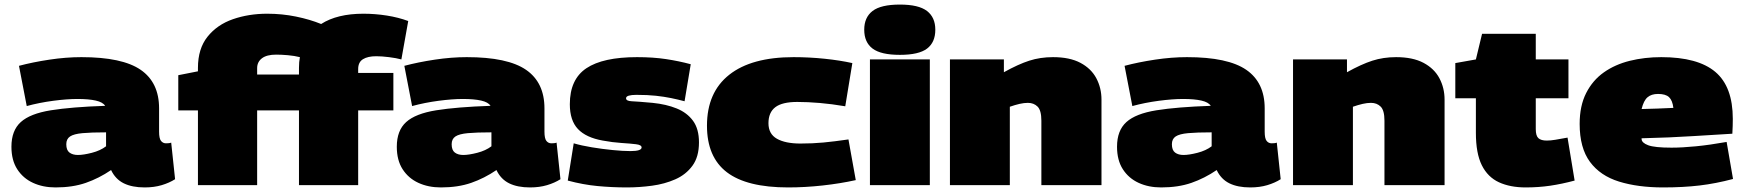

<svg xmlns="http://www.w3.org/2000/svg" viewBox="-20 -810 7634 840"><path d="M30 -168Q30 -239 71 -276Q112 -313 202.5 -327.5Q293 -342 440 -347Q430 -363 399 -370Q368 -377 319 -377Q273 -377 212.5 -369Q152 -361 97 -346L63 -522Q123 -538 196 -549Q269 -560 336 -560Q515 -560 595.5 -504.5Q676 -449 676 -336V-234Q676 -204 684.5 -193.5Q693 -183 706 -183Q711 -183 717.5 -183.5Q724 -184 729 -186L746 -26Q721 -10 687.5 0Q654 10 613 10Q558 10 521.5 -8Q485 -26 466 -66Q413 -30 355.5 -10Q298 10 223 10Q168 10 124.5 -10Q81 -30 55.5 -69.5Q30 -109 30 -168ZM270 -179Q270 -153 284 -142.5Q298 -132 321 -132Q345 -132 382 -141.5Q419 -151 444 -170V-231Q379 -231 341 -227.5Q303 -224 286.5 -213Q270 -202 270 -179Z M846 0V-327H760V-481L846 -498V-513Q846 -597 888 -649.5Q930 -702 999 -726Q1068 -750 1149 -750Q1214 -750 1275 -737.5Q1336 -725 1385 -705Q1455 -750 1570 -750Q1621 -750 1672 -742Q1723 -734 1766 -718L1736 -550Q1714 -556 1682 -560Q1650 -564 1626 -564Q1589 -564 1568 -551Q1547 -538 1547 -508V-491H1701V-327H1547V0H1288V-327H1105V0ZM1105 -484H1288V-513Q1288 -539 1292 -560Q1268 -566 1239.5 -568.5Q1211 -571 1188 -571Q1147 -571 1126 -555Q1105 -539 1105 -512Z M1716 -168Q1716 -239 1757 -276Q1798 -313 1888.5 -327.5Q1979 -342 2126 -347Q2116 -363 2085 -370Q2054 -377 2005 -377Q1959 -377 1898.5 -369Q1838 -361 1783 -346L1749 -522Q1809 -538 1882 -549Q1955 -560 2022 -560Q2201 -560 2281.5 -504.5Q2362 -449 2362 -336V-234Q2362 -204 2370.5 -193.5Q2379 -183 2392 -183Q2397 -183 2403.5 -183.5Q2410 -184 2415 -186L2432 -26Q2407 -10 2373.5 0Q2340 10 2299 10Q2244 10 2207.5 -8Q2171 -26 2152 -66Q2099 -30 2041.5 -10Q1984 10 1909 10Q1854 10 1810.5 -10Q1767 -30 1741.5 -69.5Q1716 -109 1716 -168ZM1956 -179Q1956 -153 1970 -142.5Q1984 -132 2007 -132Q2031 -132 2068 -141.5Q2105 -151 2130 -170V-231Q2065 -231 2027 -227.5Q1989 -224 1972.5 -213Q1956 -202 1956 -179Z M2464 -20 2490 -183Q2524 -173 2569.5 -165.5Q2615 -158 2660.5 -153.5Q2706 -149 2738 -149Q2787 -149 2787 -165Q2787 -176 2762.5 -179Q2738 -182 2699 -184.5Q2660 -187 2617 -195Q2544 -208 2508.5 -245.5Q2473 -283 2473 -354Q2473 -463 2545.5 -511.5Q2618 -560 2767 -560Q2837 -560 2893.5 -551.5Q2950 -543 3002 -529L2975 -367Q2945 -375 2915.5 -381Q2886 -387 2850 -391Q2814 -395 2764 -395Q2743 -395 2731 -391.5Q2719 -388 2719 -380Q2719 -368 2744 -367Q2769 -366 2835 -360Q2895 -354 2940.5 -335.5Q2986 -317 3012 -281.5Q3038 -246 3038 -187Q3038 -124 3009.5 -85Q2981 -46 2934.5 -25.5Q2888 -5 2832.5 2.5Q2777 10 2723 10Q2658 10 2594.5 4Q2531 -2 2464 -20Z M3073 -260Q3073 -406 3170.5 -483Q3268 -560 3452 -560Q3520 -560 3587.5 -553Q3655 -546 3709 -534L3678 -345Q3619 -355 3566.5 -359.5Q3514 -364 3468 -364Q3402 -364 3372 -341Q3342 -318 3342 -271Q3342 -224 3379 -203Q3416 -182 3482 -182Q3535 -182 3582.5 -186.5Q3630 -191 3692 -200L3724 -22Q3656 -7 3579 1.5Q3502 10 3428 10Q3247 10 3160 -56.5Q3073 -123 3073 -260Z M3917 -570Q3834 -570 3797.5 -597.5Q3761 -625 3761 -680Q3761 -734 3797.5 -762Q3834 -790 3917 -790Q3999 -790 4035.5 -762Q4072 -734 4072 -680Q4072 -625 4036 -597.5Q4000 -570 3917 -570ZM3786 0V-550H4048V0Z M4136 0V-550H4372V-494Q4435 -529 4483 -544.5Q4531 -560 4587 -560Q4660 -560 4707 -535Q4754 -510 4776.5 -467.5Q4799 -425 4799 -374V0H4536V-282Q4536 -327 4519.5 -343.5Q4503 -360 4477 -360Q4460 -360 4440.5 -355.5Q4421 -351 4398 -343V0Z M4867 -168Q4867 -239 4908 -276Q4949 -313 5039.5 -327.5Q5130 -342 5277 -347Q5267 -363 5236 -370Q5205 -377 5156 -377Q5110 -377 5049.5 -369Q4989 -361 4934 -346L4900 -522Q4960 -538 5033 -549Q5106 -560 5173 -560Q5352 -560 5432.5 -504.5Q5513 -449 5513 -336V-234Q5513 -204 5521.5 -193.5Q5530 -183 5543 -183Q5548 -183 5554.5 -183.5Q5561 -184 5566 -186L5583 -26Q5558 -10 5524.5 0Q5491 10 5450 10Q5395 10 5358.5 -8Q5322 -26 5303 -66Q5250 -30 5192.5 -10Q5135 10 5060 10Q5005 10 4961.5 -10Q4918 -30 4892.5 -69.5Q4867 -109 4867 -168ZM5107 -179Q5107 -153 5121 -142.5Q5135 -132 5158 -132Q5182 -132 5219 -141.5Q5256 -151 5281 -170V-231Q5216 -231 5178 -227.5Q5140 -224 5123.5 -213Q5107 -202 5107 -179Z M5637 0V-550H5873V-494Q5936 -529 5984 -544.5Q6032 -560 6088 -560Q6161 -560 6208 -535Q6255 -510 6277.5 -467.5Q6300 -425 6300 -374V0H6037V-282Q6037 -327 6020.5 -343.5Q6004 -360 5978 -360Q5961 -360 5941.5 -355.5Q5922 -351 5899 -343V0Z M6655 10Q6587 10 6538 -12.5Q6489 -35 6463 -87Q6437 -139 6437 -229V-380H6347V-534L6437 -550L6464 -662H6699V-550H6842V-380H6699V-245Q6699 -216 6710.5 -205.5Q6722 -195 6747 -195Q6764 -195 6784.5 -198.5Q6805 -202 6838 -208L6869 -20Q6813 -5 6762 2.5Q6711 10 6655 10Z M7256 10Q7146 10 7063.5 -15.5Q6981 -41 6936 -102Q6891 -163 6891 -268Q6891 -347 6919.5 -403Q6948 -459 6997 -493.5Q7046 -528 7110.5 -544Q7175 -560 7248 -560Q7408 -560 7484.5 -495.5Q7561 -431 7561 -290Q7561 -278 7560.5 -258.5Q7560 -239 7559 -225Q7487 -221 7387.5 -214.5Q7288 -208 7162 -205Q7162 -205 7162 -201Q7163 -185 7191 -174.5Q7219 -164 7293 -164Q7340 -164 7400.5 -170Q7461 -176 7534 -189L7562 -27Q7487 -7 7415.5 1.5Q7344 10 7256 10ZM7162 -333Q7194 -334 7231 -335Q7268 -336 7301 -338Q7297 -371 7282 -385Q7267 -399 7234 -399Q7205 -399 7188 -384.5Q7171 -370 7162 -333Z"/></svg>

Font: Georama Extended Black
Style: Regular
Weight: 900
Width: 7
Designer: Jean-Baptiste Levee
Foundry: Production Type
Version: Version 1.000